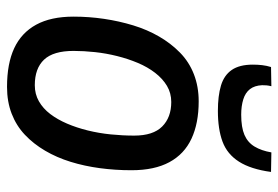

<svg xmlns="http://www.w3.org/2000/svg" viewBox="-146 -656 811 560"><g transform="rotate(90 260.0 -375.5)"><path d="M233 10Q165 10 120 -11Q75 -32 51.5 -75Q28 -118 28 -184Q28 -229 34.5 -273Q41 -317 53.5 -358Q66 -399 86 -433.5Q106 -468 133 -494.5Q160 -521 196 -535Q232 -549 275 -549Q339 -549 384 -528Q429 -507 452.5 -463.5Q476 -420 476 -353Q476 -306 470 -261Q464 -216 451.5 -175.5Q439 -135 419 -101Q399 -67 372.5 -42Q346 -17 311 -3.5Q276 10 233 10ZM228 -71Q254 -71 275 -83Q296 -95 312 -116Q328 -137 340 -165Q352 -193 360 -225.5Q368 -258 371.5 -292.5Q375 -327 375 -361Q375 -416 348.5 -442.5Q322 -469 277 -469Q251 -469 230 -456.5Q209 -444 192 -422Q175 -400 163 -371.5Q151 -343 143 -311Q135 -279 131.5 -246.5Q128 -214 128 -184Q128 -125 153.5 -98Q179 -71 228 -71ZM303 -605Q259 -605 229 -614Q199 -623 183.5 -645.5Q168 -668 168 -707Q168 -721 169.5 -734Q171 -747 175 -760L231 -761Q229 -753 228.5 -747Q228 -741 228 -734Q229 -712 239.5 -698.5Q250 -685 269.5 -679Q289 -673 314 -673Q351 -673 373 -682.5Q395 -692 407 -712Q419 -732 424 -761L481 -760Q473 -701 451 -666.5Q429 -632 392.5 -618.5Q356 -605 303 -605Z"/></g></svg>

Font: Georama ExtraCondensed Thin Medium
Style: Italic
Weight: 500
Italic angle: -9°
Version: Version 1.001